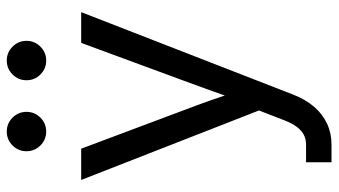

<svg xmlns="http://www.w3.org/2000/svg" viewBox="-231 -538 974 552"><g transform="rotate(-90 256.0 -262.0)"><path d="M65.4 204.1V130.9H116.2Q132.3 130.9 144.8 124.3Q157.2 117.7 167.5 104Q177.7 90.3 186 68.8L214.4 -4.4L14.6 -515.6H104.5L215.8 -218.8Q230 -181.6 243.2 -144.5Q256.3 -107.4 268.6 -70.3H246.6Q258.8 -107.4 272.2 -144.5Q285.6 -181.6 299.3 -218.8L408.7 -515.6H497.1L259.3 95.7Q245.6 130.4 224.6 154.5Q203.6 178.7 176.3 191.4Q148.9 204.1 116.2 204.1Q103.5 204.1 90.8 204.1Q78.1 204.1 65.4 204.1ZM357.9 -616.2Q334.5 -616.2 317.9 -632.8Q301.3 -649.4 301.3 -672.9Q301.3 -696.3 317.9 -712.9Q334.5 -729.5 357.9 -729.5Q381.3 -729.5 397.9 -712.9Q414.6 -696.3 414.6 -672.9Q414.6 -649.4 397.9 -632.8Q381.3 -616.2 357.9 -616.2ZM153.8 -616.2Q130.4 -616.2 113.8 -632.8Q97.2 -649.4 97.2 -672.9Q97.2 -696.3 113.8 -712.9Q130.4 -729.5 153.8 -729.5Q177.2 -729.5 193.8 -712.9Q210.4 -696.3 210.4 -672.9Q210.4 -649.4 193.8 -632.8Q177.2 -616.2 153.8 -616.2Z"/></g></svg>

Font: Inter Khmer Looped
Style: Regular
Weight: 400
Designer: Rasmus Andersson, Sovichet Tep
Foundry: Anagata Design
Version: Version 1.000